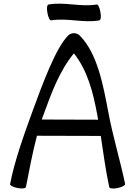

<svg xmlns="http://www.w3.org/2000/svg" viewBox="-20 -1029 754 1065"><path d="M264 -916C353 -931 443 -900 531 -916C539 -917 542 -938 537 -962C533 -987 523 -1006 516 -1004C427 -989 337 -1020 249 -1004C241 -1003 238 -982 243 -958C247 -933 257 -914 264 -916ZM124 8C142 -85 161 -185 185 -276L539 -275C553 -180 566 -85 586 9C588 17 609 19 633 14C657 9 676 -2 674 -9C646 -142 606 -272 581 -406C552 -559 520 -734 422 -832C414 -840 402 -845 390 -845C378 -845 366 -840 358 -832C288 -762 214 -558 160 -411C112 -279 60 -134 36 -8C34 -1 53 9 77 14C102 19 123 16 124 8ZM220 -389C264 -510 309 -635 390 -733C466 -637 497 -515 519 -394C521 -384 523 -375 524 -365L212 -366C214 -374 217 -382 220 -389Z"/></svg>

Font: Nupuram
Style: Regular
Weight: 400
Designer: Santhosh Thottingal (santhosh.thottingal@gmail.com)
Foundry: SMC
Version: Version 1.000